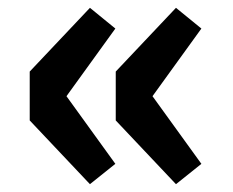

<svg xmlns="http://www.w3.org/2000/svg" viewBox="-20 -534 597 491"><path d="M210 -63 275 -115 150 -288 275 -461 210 -514 56 -351V-226ZM430 -63 495 -115 370 -288 495 -461 430 -514 276 -351V-226Z"/></svg>

Font: Noto Sans CJK KR Black
Style: Regular
Weight: 900
Designer: Ryoko NISHIZUKA (kana & ideographs); Paul D. Hunt (Latin, Greek & Cyrillic); Wenlong ZHANG (bopomofo); Sandoll Communica
Foundry: Adobe Systems Incorporated
Version: Version 1.004;PS 1.004;hotconv 1.0.82;makeotf.lib2.5.63406